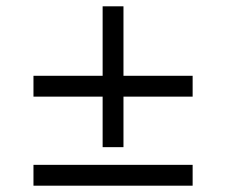

<svg xmlns="http://www.w3.org/2000/svg" viewBox="-20 -588 715 608"><path d="M590 0V-66H86V0ZM590 -282V-348H371V-568H305V-348H86V-282H305V-122H371V-282Z"/></svg>

Font: XITS
Style: Italic
Weight: 400
Italic angle: -16.33°
Designer: MicroPress Inc., with final additions and corrections provided by Coen Hoffman, Elsevier (retired)
Version: Version 1.302